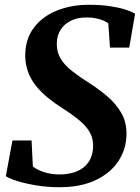

<svg xmlns="http://www.w3.org/2000/svg" viewBox="-20 -772 586 803"><path d="M228.5 11Q178 11 131.2 3.2Q84.5 -4.5 50.2 -15.5Q16 -26.5 4.5 -35.5L32 -184.5H112L117.5 -75.5Q135 -61.5 164.8 -52Q194.5 -42.5 228 -42.5Q261.5 -42.5 287.5 -50.5Q313.5 -58.5 331.8 -73.8Q350 -89 359.5 -111Q369 -133 369.5 -161Q370 -193 355.5 -218.8Q341 -244.5 312.5 -268.2Q284 -292 242.5 -318.5Q211.5 -338 183.5 -360.5Q155.5 -383 133.2 -409.5Q111 -436 98.5 -468.2Q86 -500.5 85.5 -539Q85.5 -607.5 120.8 -655Q156 -702.5 216.5 -727.2Q277 -752 351 -752Q401.5 -752 439.8 -746.2Q478 -740.5 504.2 -732Q530.5 -723.5 545 -714.5L520.5 -573H440L433 -674Q418.5 -685.5 395 -692.2Q371.5 -699 341 -699Q305.5 -699 277.8 -686Q250 -673 233.8 -648Q217.5 -623 217.5 -588.5Q217.5 -553.5 233.8 -526.5Q250 -499.5 281.2 -475Q312.5 -450.5 356 -423Q395.5 -397.5 430.2 -367.8Q465 -338 487 -300.2Q509 -262.5 509 -213Q509 -151 476.5 -100.2Q444 -49.5 381.2 -19.2Q318.5 11 228.5 11Z"/></svg>

Font: Merriweather 36pt
Style: Bold Italic
Weight: 700
Italic angle: -7.8°
Version: Version 2.101